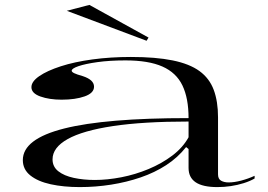

<svg xmlns="http://www.w3.org/2000/svg" viewBox="-20 -747 1090 782"><path d="M513 -515Q614 -515 683 -501Q752 -487 792.5 -457.5Q833 -428 850.5 -381Q868 -334 868 -269V-37Q868 -18 880.5 -11Q893 -4 911 -4Q934 -4 962.5 -11.5Q991 -19 1017 -31V-20Q998 -9 972.5 -1Q947 7 920 11Q893 15 865 15Q806 15 777 -4.5Q748 -24 748 -63Q748 -90 748 -103Q748 -116 748 -124Q748 -132 748 -140L738 -148Q704 -105 657 -74.5Q610 -44 553 -24.5Q496 -5 433 5Q370 15 305 15Q239 15 186.5 3.5Q134 -8 103.5 -32.5Q73 -57 73 -95Q73 -181 241 -223.5Q409 -266 748 -266Q748 -347 723 -399Q698 -451 641.5 -476Q585 -501 491 -501Q427 -501 377 -494Q327 -487 299.5 -477.5Q272 -468 272 -459Q272 -454 282 -449Q292 -444 317 -437Q363 -422 363 -394Q363 -368 325 -354.5Q287 -341 231 -341Q181 -341 144.5 -354Q108 -367 108 -392Q108 -415 140 -437Q172 -459 227.5 -477Q283 -495 356.5 -505Q430 -515 513 -515ZM748 -252Q563 -252 440 -233.5Q317 -215 255.5 -180.5Q194 -146 194 -98Q194 -68 217.5 -49.5Q241 -31 280.5 -22.5Q320 -14 366 -14Q417 -14 474 -25Q531 -36 585 -58.5Q639 -81 682 -113.5Q725 -146 748 -188ZM577 -581 252 -703 344 -727 585 -594Z"/></svg>

Font: Kalnia Expanded Light
Style: Regular
Weight: 300
Width: 7
Designer: Frida Medrano
Foundry: Frida Medrano
Version: Version 1.105